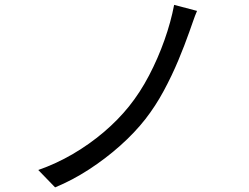

<svg xmlns="http://www.w3.org/2000/svg" viewBox="-20 -765 1040 801"><path d="M802 -719.5Q793.3 -699.5 785 -675.1Q776.6 -650.8 769.7 -631.7Q750.7 -577.6 724 -513.4Q697.2 -449.3 663.1 -386Q629 -322.7 586.6 -268.2Q541.9 -211.1 481 -156.9Q420.1 -102.7 350.9 -57.8Q281.7 -12.9 209.9 16.7L139.6 -55.8Q214.7 -82 284.1 -122.6Q353.5 -163.2 413.2 -214Q472.9 -264.8 518.1 -321.1Q564.7 -379.1 601.9 -450.3Q639.1 -521.4 666 -597.4Q692.9 -673.3 706.5 -744.7Z"/></svg>

Font: Noto Sans HK Thin
Style: Regular
Weight: 100
Designer: Ryoko NISHIZUKA 西塚涼子 (kana, bopomofo & ideographs); Paul D. Hunt (Latin, Greek & Cyrillic); Sandoll Communications 산돌커뮤니
Foundry: Adobe
Version: Version 2.004-H2;hotconv 1.0.118;makeotfexe 2.5.65603